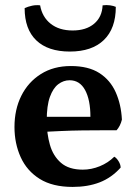

<svg xmlns="http://www.w3.org/2000/svg" viewBox="-20 -727 537 756"><path d="M266 9Q187 9 136.5 -22.5Q86 -54 61.5 -108Q37 -162 37 -227Q37 -296 64 -350Q91 -404 141 -435.5Q191 -467 259 -467Q328 -467 371 -439.5Q414 -412 435.5 -364Q457 -316 460 -256Q454 -231 439 -214Q417 -214 381.5 -214Q346 -214 304 -213.5Q262 -213 218.5 -211Q175 -209 136 -207V-267H336Q336 -334 315 -372.5Q294 -411 254 -411Q230 -411 209.5 -395.5Q189 -380 176.5 -345.5Q164 -311 164 -252Q164 -201 176.5 -157Q189 -113 220 -86Q251 -59 306 -59Q340 -59 373 -72.5Q406 -86 430 -110Q439 -105 447 -92Q455 -79 455 -67Q419 -27 372.5 -9Q326 9 266 9ZM436 -700Q436 -615 389 -569.5Q342 -524 255 -524Q169 -524 123 -568Q77 -612 77 -695Q90 -701 106 -704.5Q122 -708 138 -706Q146 -660 179.5 -633.5Q213 -607 266 -607Q319 -607 350.5 -633.5Q382 -660 384 -706Q400 -708 413.5 -706Q427 -704 436 -700Z"/></svg>

Font: Vollkorn SemiBold
Style: Regular
Weight: 600
Designer: Friedrich Althausen
Foundry: Friedrich Althausen
Version: Version 5.000